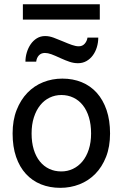

<svg xmlns="http://www.w3.org/2000/svg" viewBox="-20 -882 597 914"><path d="M130.4 -246.6Q130.4 -204.1 140.6 -170.4Q150.9 -136.7 169.7 -113.5Q188.5 -90.3 214.4 -78.1Q240.2 -65.9 272 -65.9Q301.3 -65.9 327.1 -78.1Q353 -90.3 372.3 -113.5Q391.6 -136.7 402.6 -170.4Q413.6 -204.1 413.6 -246.6Q413.6 -289.6 403.3 -323.5Q393.1 -357.4 374.3 -381.1Q355.5 -404.8 329.3 -417.2Q303.2 -429.7 272 -429.7Q242.2 -429.7 216.3 -417.2Q190.4 -404.8 171.4 -381.1Q152.3 -357.4 141.4 -323.5Q130.4 -289.6 130.4 -246.6ZM40 -246.6Q40 -309.6 59.1 -358.2Q78.1 -406.7 110.4 -440.2Q142.6 -473.6 185.5 -490.7Q228.5 -507.8 276.9 -507.8Q327.1 -507.8 368.9 -490.7Q410.6 -473.6 440.7 -440.2Q470.7 -406.7 487.3 -358.2Q503.9 -309.6 503.9 -246.6Q503.9 -183.6 484.9 -135.3Q465.8 -86.9 433.6 -54.2Q401.4 -21.5 358.4 -4.6Q315.4 12.2 267.1 12.2Q216.8 12.2 175 -4.6Q133.3 -21.5 103.3 -54.2Q73.2 -86.9 56.6 -135.3Q40 -183.6 40 -246.6ZM101.1 -588.4Q101.1 -610.8 107.7 -632.6Q114.3 -654.3 126.2 -671.6Q138.2 -689 155.5 -699.7Q172.9 -710.4 194.8 -710.4Q205.1 -710.4 214.8 -708.5Q224.6 -706.5 234.6 -702.9Q244.6 -699.2 255.6 -694.6Q266.6 -689.9 279.3 -685.1Q292.5 -679.7 303 -675.3Q313.5 -670.9 322.5 -668Q331.5 -665 339.4 -663.3Q347.2 -661.6 355 -661.6Q372.1 -661.6 383.1 -673.8Q394 -686 396.5 -703.1H447.8Q447.8 -679.7 441.2 -657.7Q434.6 -635.7 422.1 -618.7Q409.7 -601.6 391.6 -591.3Q373.5 -581.1 351.1 -581.1Q331.5 -581.1 311.8 -587.6Q292 -594.2 269.5 -604.5Q241.2 -617.7 224.4 -623.8Q207.5 -629.9 193.8 -629.9Q175.8 -629.9 165 -618.2Q154.3 -606.4 152.3 -588.4ZM88.9 -861.8H455.1V-788.6H88.9Z"/></svg>

Font: Andika Afr
Style: Regular
Weight: 400
Designer: Victor Gaultney, Annie Olsen, Julie Remington, Don Collingsworth, Eric Hays, Becca Hirsbrunner
Foundry: SIL International
Version: Version 5.000